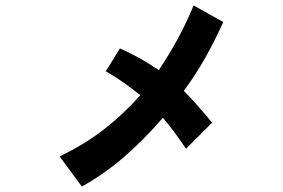

<svg xmlns="http://www.w3.org/2000/svg" viewBox="-20 -657 1040 706"><path d="M801 -576Q769 -505 734.5 -444Q700 -383 656 -323Q684 -294 707.5 -267.5Q731 -241 760 -206L664 -110Q636 -151 618 -175Q600 -199 579 -224Q510 -144 437.5 -81Q365 -18 281 29L199 -82Q288 -124 360.5 -180Q433 -236 496 -307Q467 -330 438.5 -350.5Q410 -371 369 -395L421 -479Q463 -460 495 -442Q527 -424 564 -399Q603 -458 634 -515Q665 -572 692 -637Z"/></svg>

Font: NanumGothicCoding
Style: Bold
Weight: 700
Monospace: yes
Designer: Kwon Bruce; Nicolas Noh; Sung-woo Choi; Go-un Cha; Soo-hyun Park;
Foundry: NHN Corporation
Version: Version 2.000;PS 1;hotconv 1.0.49;makeotf.lib2.0.14853